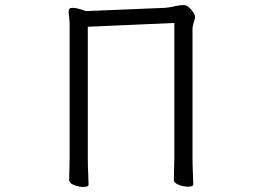

<svg xmlns="http://www.w3.org/2000/svg" viewBox="-20 -734 1040 761"><path d="M671 -643 328 -628V-109Q328 -78 329.5 -49Q331 -20 331 -3Q331 7 310 7Q293 7 273.5 -0.5Q254 -8 254 -21Q254 -33 255 -58.5Q256 -84 256 -110V-608Q256 -624 256 -638.5Q256 -653 254 -665Q253 -674 252.5 -679.5Q252 -685 252 -689Q252 -703 267 -703Q280 -703 296.5 -698Q313 -693 320 -690L635 -703Q656 -705 674 -709.5Q692 -714 708 -714Q718 -714 728 -705.5Q738 -697 745.5 -686Q753 -675 753 -667Q753 -659 748 -645Q743 -631 743 -620V-110Q743 -79 744.5 -50Q746 -21 746 -4Q746 6 725 6Q708 6 688.5 -1.5Q669 -9 669 -22Q669 -34 670 -59.5Q671 -85 671 -111Z"/></svg>

Font: Moon Stars Kai HW
Style: Regular
Weight: 400
Designer: GuiWonder
Version: Version 1.101